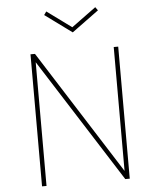

<svg xmlns="http://www.w3.org/2000/svg" viewBox="-67 -1138 975 1195"><g transform="rotate(-5 420.5 -541.0)"><path d="M146.5 0H174.5V-773L666.5 0H694.5V-825H666.5V-51L174.5 -825H146.5ZM420.5 -938 588.5 -1061 573.5 -1082 420.5 -970 267.5 -1082 252.5 -1061Z"/></g></svg>

Font: Spartan Thin
Style: Regular
Weight: 100
Designer: Matt Bailey, Mirko Velimirovic
Foundry: Matt Bailey
Version: Version 1.003; ttfautohint (v1.8.3)